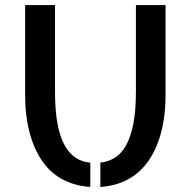

<svg xmlns="http://www.w3.org/2000/svg" viewBox="-20 -740 760 765"><path d="M199.2 -375Q199.2 -299.8 209 -247.6Q218.8 -195.3 237.3 -161.6Q255.9 -127.9 281.7 -111.3Q307.6 -94.7 339.8 -91.8V4.9Q280.3 1 231.9 -23.9Q183.6 -48.8 150.4 -95.2Q117.2 -141.6 98.6 -209Q80.1 -276.4 80.1 -363.3V-719.7H199.2ZM639.6 -719.7V-363.3Q639.6 -276.4 621.1 -209Q602.5 -141.6 568.8 -95.2Q535.2 -48.8 487.3 -23.9Q439.5 1 379.9 4.9V-91.8Q412.1 -95.7 438 -111.8Q463.9 -127.9 482.4 -161.1Q501 -194.3 511.2 -246.6Q521.5 -298.8 521.5 -375V-719.7Z"/></svg>

Font: Allerta
Style: Stencil
Weight: 400
Designer: Matt McInerney
Foundry: Matt McInerney
Version: Version 1.0